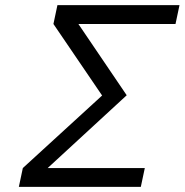

<svg xmlns="http://www.w3.org/2000/svg" viewBox="-20 -731 722 751"><path d="M204.6 -710.9H682.1L666.5 -637.2H286.6L475.6 -358.4L166.5 -73.7H546.4L530.8 0H53.7L69.3 -73.7L379.4 -357.4L189 -637.2Z"/></svg>

Font: Tuffy
Style: Italic
Weight: 400
Italic angle: -12°
Designer: Thatcher Ulrich, Karoly Barta and Michael Everson
Version: Version 001.271